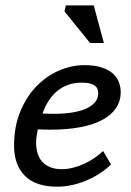

<svg xmlns="http://www.w3.org/2000/svg" viewBox="-20 -682 484 712"><path d="M32.2 0ZM391.6 -72.3Q375.5 -56.2 353.5 -41.3Q331.5 -26.4 305.7 -14.9Q279.8 -3.4 251 3.4Q222.2 10.3 192.4 10.3Q112.3 10.3 72.3 -30Q32.2 -70.3 32.2 -141.6Q32.2 -211.9 54.7 -267.1Q77.1 -322.3 114 -360.8Q150.9 -399.4 197.8 -419.9Q244.6 -440.4 293.5 -440.4Q329.6 -440.4 355.2 -432.4Q380.9 -424.3 397 -410.6Q413.1 -397 420.4 -378.4Q427.7 -359.9 427.7 -339.4Q427.7 -308.1 411.1 -282.5Q394.5 -256.8 362.1 -238.8Q329.6 -220.7 280.8 -210.9Q231.9 -201.2 167.5 -201.2Q156.2 -201.2 144.8 -201.4Q133.3 -201.7 120.1 -202.6Q117.2 -188.5 115.5 -175.5Q113.8 -162.6 113.8 -153.3Q113.8 -131.3 119.4 -113.3Q125 -95.2 136.7 -82.3Q148.4 -69.3 166.3 -62Q184.1 -54.7 208.5 -54.7Q229 -54.7 250 -59.8Q271 -64.9 291.3 -74.2Q311.5 -83.5 329.6 -95.7Q347.7 -107.9 362.3 -122.1ZM282.2 -375.5Q232.4 -375.5 195.3 -346.9Q158.2 -318.4 137.7 -261.2Q185.1 -258.3 223.1 -261.7Q261.2 -265.1 288.1 -274.7Q314.9 -284.2 329.6 -299.6Q344.2 -314.9 344.2 -336.4Q344.2 -343.8 341.8 -350.8Q339.4 -357.9 332.8 -363.5Q326.2 -369.1 314 -372.3Q301.8 -375.5 282.2 -375.5ZM365.2 -522.5H314L219.2 -639.6L224.1 -662.1H327.6Z"/></svg>

Font: PT Astra Sans
Style: Italic
Weight: 400
Italic angle: -16°
Designer: A.Korolkova, I. Chaeva
Foundry: ParaType Ltd
Version: Version 1.001; ttfautohint (v1.6)